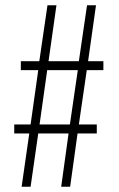

<svg xmlns="http://www.w3.org/2000/svg" viewBox="-20 -708 453 728"><path d="M62 0 91 -202H34V-236H96L125 -442H59V-476H129L160 -688H194L164 -476H279L310 -688H344L314 -476H372V-442H309L279 -236H347V-202H274L246 0H212L240 -202H125L96 0ZM130 -236H245L275 -442H159Z"/></svg>

Font: Saira ExtraCondensed Thin
Style: Regular
Weight: 250
Width: 2
Designer: Hector Gatti with collaboration of the Omnibus-Type team
Foundry: Omnibus-Type
Version: Version 1.101